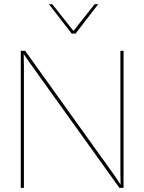

<svg xmlns="http://www.w3.org/2000/svg" viewBox="-20 -905 695 925"><path d="M575.2 -660.2V0H555.2L120.1 -606.9L94.2 -645L95.2 -588.9V0H80.1V-660.2H101.1L536.1 -53.2L561 -15.1L560.1 -70.8V-660.2ZM215.8 -884.8H231.9L334 -755.9L436 -884.8H453.1L344.2 -743.2H325.2Z"/></svg>

Font: Human Sans Thin
Style: Regular
Weight: 100
Designer: Tim Radville
Foundry: Continuum
Version: Version 1.000;FEAKit 1.0